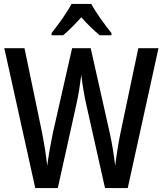

<svg xmlns="http://www.w3.org/2000/svg" viewBox="-20 -960 831 980"><path d="M446 -940H345C324 -898 278 -835 243 -791V-780H302C329 -802 363 -836 395 -872C426 -836 460 -804 489 -780H549V-791C514 -835 469 -896 446 -940ZM789 -714H686L598 -296C586 -241 575 -173 568 -114C561 -172 551 -234 540 -282L443 -714H348L250 -282C240 -234 228 -168 221 -114C216 -162 205 -232 192 -296L105 -714H2L160 0H275L370 -428C381 -475 390 -540 395 -578C401 -524 412 -462 420 -428L516 0H632Z"/></svg>

Font: Noto Sans Sinhala UI Condensed Medium
Style: Regular
Weight: 500
Width: 3
Designer: Jelle Bosma - Monotype Design Team
Foundry: Monotype Imaging Inc.
Version: Version 2.006